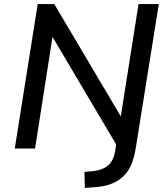

<svg xmlns="http://www.w3.org/2000/svg" viewBox="-20 -725 813 937"><path d="M394 192 392 114 437 110Q483 104 508.5 81.5Q534 59 542 12L551 -46L560 2L226 -562H239L151 0H52L164 -705H245L579 -141H567L656 -705H755L642 1Q635 44 621 77.5Q607 111 583 134.5Q559 158 523.5 172Q488 186 438 189Z"/></svg>

Font: Nunito Sans 10pt SemiBold
Style: Italic
Weight: 600
Italic angle: -9°
Designer: Vernon Adams
Foundry: Vernon Adams
Version: Version 3.101;gftools[0.9.27]